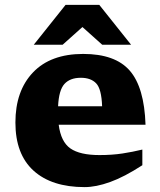

<svg xmlns="http://www.w3.org/2000/svg" viewBox="-20 -752 656 785"><path d="M320 -531.5Q451 -531.5 510.5 -463.2Q570 -395 575 -242H220Q229 -172 268 -145Q307 -118 386.5 -118Q438.5 -118 480.8 -124.5Q523 -131 562 -140.5V-76.5Q488 -28.5 430.2 -7.8Q372.5 13 326 13Q191.5 13 117.2 -54.2Q43 -121.5 43 -251Q43 -380.5 115 -456Q187 -531.5 320 -531.5ZM310.5 -434Q266.5 -434 243.5 -408.8Q220.5 -383.5 217.5 -317.5H397.5Q395 -388.5 373.2 -411.2Q351.5 -434 310.5 -434ZM118 -569 248 -732H386L516 -569H398L317 -641.5L236 -569Z"/></svg>

Font: Newsreader Caption
Style: Bold
Weight: 700
Designer: Hugues Gentile
Foundry: Production Type
Version: Version 1.001